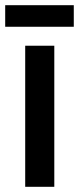

<svg xmlns="http://www.w3.org/2000/svg" viewBox="-37 -719 304 739"><path d="M247 -699H-17V-616H247ZM172 0V-543H60V0Z"/></svg>

Font: Noto Sans Armenian ExtraCondensed SemiBold
Style: Regular
Weight: 600
Width: 2
Designer: Monotype Design Team
Foundry: Monotype Imaging Inc.
Version: Version 2.008